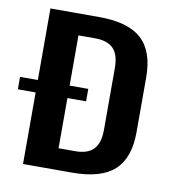

<svg xmlns="http://www.w3.org/2000/svg" viewBox="-98 -776 823 851"><g transform="rotate(10 313.5 -350.0)"><path d="M61 -700H282Q411 -700 471.5 -645Q532 -590 532 -473V-226Q532 -110 472 -55Q412 0 282 0H61ZM174 -96H279Q335 -96 361.5 -124Q388 -152 388 -211V-489Q388 -549 361.5 -576.5Q335 -604 279 -604H174L204 -676V-23ZM288 -378V-322H-19V-378Z"/></g></svg>

Font: Pathway Extreme Condensed
Style: Bold
Weight: 700
Width: 3
Version: Version 1.001;gftools[0.9.26]